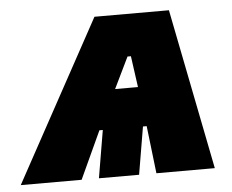

<svg xmlns="http://www.w3.org/2000/svg" viewBox="-102 -569 747 619"><g transform="rotate(-5 271.5 -260.0)"><path d="M466 -520H225L-59 0H138L209 -154H220L194 0H324L350 -154H362L380 0H569ZM271 -282 320 -383H331L345 -282Z"/></g></svg>

Font: Fixel Text 20240404 Black
Style: Italic
Weight: 900
Width: 4
Italic angle: -10°
Designer: AlfaBravo + MacPaw
Foundry: Kyrylo Tkachov, Marchela Mozhyna, Serhii Makarenko, Maria Weinstein, Zakhar Kryvoshyya
Version: Version 1.211;Glyphs 3.2 (3225)